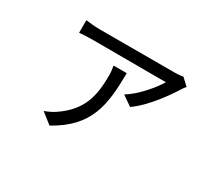

<svg xmlns="http://www.w3.org/2000/svg" viewBox="-117 -784 1235 1099"><g transform="rotate(30 500.0 -235.0)"><path d="M442 -402C445 -382 448 -362 448 -343C448 -212 429 -102 294 -11C271 5 247 15 225 23L296 79C507 -38 527 -189 529 -402ZM820 -547C807 -544 780 -542 765 -542H271C241 -542 205 -545 177 -549V-466C208 -469 241 -470 271 -470L749 -469C720 -420 648 -332 577 -289L642 -244C732 -306 816 -431 845 -478C850 -486 859 -498 865 -505Z"/></g></svg>

Font: Noto Sans CJK JP Regular
Style: Regular
Weight: 400
Designer: Ryoko NISHIZUKA (kana & ideographs); Paul D. Hunt (Latin, Greek & Cyrillic); Wenlong ZHANG (bopomofo); Sandoll Communica
Foundry: Adobe Systems Incorporated
Version: Version 1.001;PS 1.001;hotconv 1.0.78;makeotf.lib2.5.61930